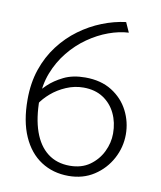

<svg xmlns="http://www.w3.org/2000/svg" viewBox="-76 -695 643 769"><g transform="rotate(10 246.0 -310.5)"><path d="M65 -285 82 -248Q97 -272 123 -294.5Q149 -317 183 -331.5Q217 -346 253 -346Q300 -346 333 -324.5Q366 -303 383.5 -266.5Q401 -230 401 -185Q401 -147 383.5 -111Q366 -75 333 -51.5Q300 -28 252 -28Q199 -28 162 -56.5Q125 -85 106 -139Q87 -193 87 -270Q87 -328 106 -377Q125 -426 157 -465.5Q189 -505 229 -533Q269 -561 311.5 -576.5Q354 -592 393 -594L375 -634Q327 -628 279 -609Q231 -590 188 -558.5Q145 -527 111.5 -483Q78 -439 59 -383.5Q40 -328 40 -260Q40 -172 67 -111Q94 -50 142.5 -18.5Q191 13 254 13Q313 13 357.5 -16Q402 -45 427 -91.5Q452 -138 452 -190Q452 -241 429 -286Q406 -331 361.5 -359Q317 -387 253 -387Q202 -387 165.5 -369Q129 -351 104.5 -327.5Q80 -304 65 -285Z"/></g></svg>

Font: Catamaran Thin Thin
Style: Regular
Weight: 250
Version: Version 2.000